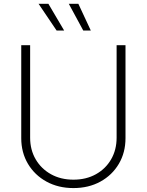

<svg xmlns="http://www.w3.org/2000/svg" viewBox="-20 -961 758 992"><path d="M359.4 10.7Q281.2 10.7 220.2 -22.7Q159.2 -56.2 124.5 -114.5Q89.8 -172.9 89.8 -247.1V-727.5H135.7V-249.5Q135.7 -187 164.3 -137.9Q192.9 -88.9 243.4 -60.8Q293.9 -32.7 359.4 -32.7Q425.3 -32.7 475.6 -60.8Q525.9 -88.9 554.2 -137.9Q582.5 -187 582.5 -249.5V-727.5H628.4V-247.1Q628.4 -172.9 594 -114.5Q559.6 -56.2 498.8 -22.7Q438 10.7 359.4 10.7ZM410.2 -803.2 335.4 -941.4H384.8L449.2 -803.2ZM272.5 -803.2 179.2 -941.4H230L311.5 -803.2Z"/></svg>

Font: Inter 17pt ExtraLight
Style: Regular
Weight: 250
Version: Version 4.001;git-66647c0bb